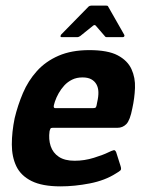

<svg xmlns="http://www.w3.org/2000/svg" viewBox="-20 -657 516 682"><path d="M32 -237Q43 -283 61.5 -326.5Q80 -370 111 -404.5Q142 -439 188 -459Q234 -479 297 -479Q363 -479 398 -460.5Q433 -442 447 -411.5Q461 -381 459.5 -344.5Q458 -308 450 -272Q442 -230 429 -216.5Q416 -203 397 -203H167Q161 -203 159.5 -200.5Q158 -198 156 -191Q152 -162 160 -138Q168 -114 189 -100Q210 -86 245 -86Q280 -86 313.5 -96.5Q347 -107 363 -115Q377 -122 384 -123.5Q391 -125 395 -109L408 -68Q412 -56 408 -52Q404 -48 392 -41Q353 -16 299 -5.5Q245 5 195 5Q130 5 92 -14Q54 -33 38 -66.5Q22 -100 22 -144Q22 -188 32 -237ZM325 -293Q330 -314 329.5 -330Q329 -346 322.5 -357.5Q316 -369 304 -375.5Q292 -382 273 -382Q252 -382 236 -374Q220 -366 208.5 -353.5Q197 -341 188.5 -326Q180 -311 175 -296Q170 -281 171 -277Q172 -273 176 -273Q210 -273 244 -273Q278 -273 311 -273Q319 -273 321 -276.5Q323 -280 325 -293ZM199 -525Q195 -525 195 -528Q195 -531 197 -534L295 -634Q299 -637 304 -637H358Q363 -637 364 -634L421 -534Q423 -531 421.5 -528Q420 -525 416 -525H360Q354 -525 352 -529L320 -566Q316 -570 311 -566L265 -529Q259 -525 255 -525Z"/></svg>

Font: Glory Thin
Style: Bold Italic
Weight: 700
Italic angle: -12°
Version: Version 1.011